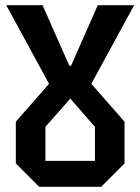

<svg xmlns="http://www.w3.org/2000/svg" viewBox="-20 -720 541 740"><path d="M131 0 41 -90V-251L169 -397L4 -700H144L247 -467H254L357 -700H497L332 -397L460 -251V-90L370 0ZM155 -100H346V-231L251 -340L155 -231Z"/></svg>

Font: Tektur SemiCondensed Medium
Style: Regular
Weight: 500
Width: 4
Designer: Adam Jagosz
Foundry: Adam Jagosz
Version: Version 1.005;gftools[0.9.30]